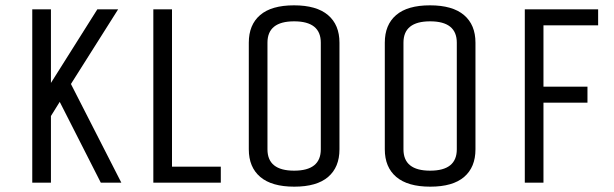

<svg xmlns="http://www.w3.org/2000/svg" viewBox="-20 -685 2303 720"><path d="M171 0H101V-650H171V-374L345 -650H423L246 -370L435 0H358L204 -303L171 -250Z M555 0V-650H625V-60H808V0Z M1253 -525V-125Q1253 -58 1210.5 -21.5Q1168 15 1083.5 15Q999 15 956 -21.5Q913 -58 913 -125V-525Q913 -592 955.5 -628.5Q998 -665 1082.5 -665Q1167 -665 1210 -628.5Q1253 -592 1253 -525ZM1183 -125V-525Q1183 -605 1083 -605Q983 -605 983 -525V-125Q983 -45 1083 -45Q1183 -45 1183 -125Z M1763 -525V-125Q1763 -58 1720.5 -21.5Q1678 15 1593.5 15Q1509 15 1466 -21.5Q1423 -58 1423 -125V-525Q1423 -592 1465.5 -628.5Q1508 -665 1592.5 -665Q1677 -665 1720 -628.5Q1763 -592 1763 -525ZM1693 -125V-525Q1693 -605 1593 -605Q1493 -605 1493 -525V-125Q1493 -45 1593 -45Q1693 -45 1693 -125Z M2018 0H1948V-650H2223V-590H2018V-360H2183V-300H2018Z"/></svg>

Font: Unica One
Style: Regular
Weight: 400
Designer: Eduardo Rodriguez Tunni
Foundry: Eduardo Rodriguez Tunni
Version: Version 1.001